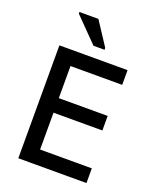

<svg xmlns="http://www.w3.org/2000/svg" viewBox="-168 -1041 937 1141"><g transform="rotate(20 300.0 -470.5)"><path d="M89 0V-714H520V-621H193V-418H502V-326H193V-93H520V0ZM280 -781 133 -931V-941H253L350 -793V-781Z"/></g></svg>

Font: Noto Sans Mono Medium
Style: Regular
Weight: 500
Designer: Monotype Design Team
Foundry: Monotype Imaging Inc.
Version: Version 2.014